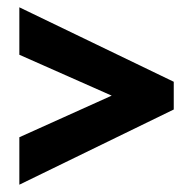

<svg xmlns="http://www.w3.org/2000/svg" viewBox="-20 -622 525 526"><path d="M33 -246 286 -360 33 -472V-602L456 -398V-322L33 -116Z"/></svg>

Font: Noto Sans Hebrew ExtraCondensed ExtraBold
Style: Regular
Weight: 800
Width: 2
Designer: Monotype Design Team
Foundry: Monotype Imaging Inc.
Version: Version 2.004; ttfautohint (v1.8.4.7-5d5b)